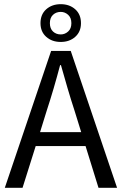

<svg xmlns="http://www.w3.org/2000/svg" viewBox="-20 -900 584 920"><path d="M203 -367 172 -267H369L338 -367Q320 -422 304 -476.5Q288 -531 272 -588H268Q253 -531 237 -476.5Q221 -422 203 -367ZM3 0 225 -656H319L541 0H452L390 -200H151L88 0ZM271 -699Q229 -699 201.5 -723.5Q174 -748 174 -789Q174 -831 201.5 -855.5Q229 -880 271 -880Q313 -880 340.5 -855.5Q368 -831 368 -789Q368 -748 340.5 -723.5Q313 -699 271 -699ZM271 -735Q291 -735 306.5 -749Q322 -763 322 -789Q322 -815 306.5 -829Q291 -843 271 -843Q249 -843 234 -829Q219 -815 219 -789Q219 -763 234 -749Q249 -735 271 -735Z"/></svg>

Font: SourceSansPro
Style: Book
Weight: 400
Designer: Paul D. Hunt
Foundry: Adobe Systems Incorporated
Version: Version 2.021;PS 2.000;hotconv 1.0.86;makeotf.lib2.5.63406